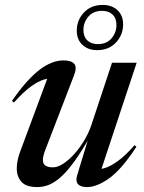

<svg xmlns="http://www.w3.org/2000/svg" viewBox="-20 -748 585 779"><path d="M292.5 -35 342.5 -199.5 347 -197Q313 -137 284.5 -97Q256 -57 230.5 -33.2Q205 -9.5 181 0.8Q157 11 132 11Q85.5 11 66.8 -10.5Q48 -32 48 -64.5Q48 -80 51.8 -98.5Q55.5 -117 63 -136L180 -451L197 -427.5Q181 -431.5 158.5 -425.2Q136 -419 105.8 -397.2Q75.5 -375.5 36.5 -332L28.5 -338.5Q69.5 -398 105.8 -434.2Q142 -470.5 174.8 -486.8Q207.5 -503 236.5 -503Q269 -503 281 -489.2Q293 -475.5 281 -444L167 -148Q160.5 -131.5 157.2 -119.5Q154 -107.5 154 -99.5Q154 -83 164.5 -76Q175 -69 194.5 -69Q214 -69 236.5 -83.8Q259 -98.5 281 -122.8Q303 -147 321 -177Q339 -207 349.5 -237L434.5 -493.5H534.5L385 -42.5L368 -62.5Q384.5 -59.5 407.8 -67Q431 -74.5 460.8 -96.5Q490.5 -118.5 526 -159L533.5 -152.5Q474 -61.5 423.8 -25.2Q373.5 11 333.5 11Q307 11 296.5 -0.8Q286 -12.5 292.5 -35ZM396.5 -728Q433.5 -728 456.5 -706.8Q479.5 -685.5 479.5 -649.5Q479.5 -606.5 450.5 -575.5Q421.5 -544.5 374 -544.5Q337.5 -544.5 314.5 -566Q291.5 -587.5 291.5 -623.5Q291.5 -666.5 320.5 -697.2Q349.5 -728 396.5 -728ZM377 -569Q413 -569 432.8 -592.8Q452.5 -616.5 452.5 -646.5Q452.5 -674 436.8 -689Q421 -704 394 -704Q358 -704 338.2 -680.2Q318.5 -656.5 318.5 -626.5Q318.5 -599 334.5 -584Q350.5 -569 377 -569Z"/></svg>

Font: Newsreader 60pt Medium
Style: Italic
Weight: 500
Italic angle: -17°
Designer: Hugues Gentile
Foundry: Production Type
Version: Version 1.003